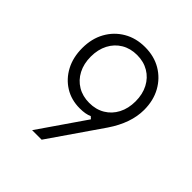

<svg xmlns="http://www.w3.org/2000/svg" viewBox="-214 -971 1127 1127"><g transform="rotate(45 350.0 -407.0)"><path d="M350 -814Q426 -814 483.5 -780Q541 -746 574 -686.5Q607 -627 607 -549Q607 -440 529 -325L305 0H226L425 -289L411 -302Q382 -288 333 -288Q263 -288 209 -321.5Q155 -355 124 -413.5Q93 -472 93 -549Q93 -627 126 -686.5Q159 -746 217 -780Q275 -814 350 -814ZM536 -549Q536 -608 512.5 -653Q489 -698 447 -723Q405 -748 350 -748Q295 -748 253 -723Q211 -698 187.5 -653Q164 -608 164 -549Q164 -490 187.5 -445Q211 -400 253 -375Q295 -350 350 -350Q405 -350 447 -375Q489 -400 512.5 -445Q536 -490 536 -549Z"/></g></svg>

Font: Martian Mono ExtraLight
Style: Regular
Weight: 200
Monospace: yes
Designer: Roman Shamin
Foundry: Evil Martians
Version: Version 1.000; ttfautohint (v1.8.4.7-5d5b)